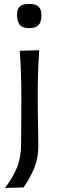

<svg xmlns="http://www.w3.org/2000/svg" viewBox="-20 -752 296 967"><path d="M65.9 -680.2Q65.9 -707.5 80.6 -720Q95.2 -732.4 127.9 -732.4Q159.7 -732.4 174.1 -718.8Q188.5 -705.1 188.5 -675.8Q188.5 -640.6 174.1 -625.5Q159.7 -610.4 127 -610.4Q94.2 -610.4 80.1 -626.5Q65.9 -642.6 65.9 -680.2ZM98.6 191.9 4.9 194.8Q45.9 141.1 66.2 90.3Q86.4 39.6 86.4 -30.3L87.4 -219.2V-269Q87.4 -389.6 79.6 -496.1L177.7 -499Q169.9 -391.1 169.9 -269Q169.9 -202.1 171.6 -123.8Q173.3 -45.4 173.3 -19Q173.3 15.1 166.5 47.4Q159.7 79.6 147 107.2Q134.3 134.8 123.8 152.8Q113.3 170.9 98.6 191.9Z"/></svg>

Font: Commissioner Flair
Style: Regular
Weight: 400
Designer: Kostas Bartsokas
Foundry: Kostas Bartsokas
Version: Version 1.000